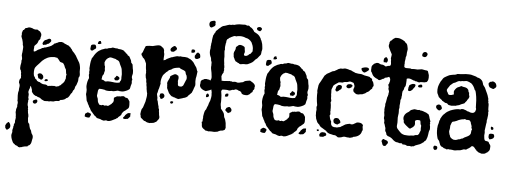

<svg xmlns="http://www.w3.org/2000/svg" viewBox="-65 -837 3240 1229"><g transform="rotate(5 1555.5 -223.0)"><path d="M132 -384Q138 -384 145 -388Q149 -391 153.5 -394.5Q158 -398 164 -400Q170 -402 175 -405Q180 -408 184 -411Q191 -411 195 -414Q197 -416 202 -416H205Q219 -421 231 -425.5Q243 -430 251 -438Q258 -443 260 -447Q267 -447 270 -450Q275 -453 279 -453Q280 -455 285 -457Q287 -457 288.5 -458Q290 -459 292 -459Q294 -459 297 -459.5Q300 -460 302 -460H305Q315 -457 315 -457H316Q321 -452 324 -452Q328 -449 330 -449Q337 -449 339 -444Q346 -444 352 -440Q355 -435 361 -433Q365 -429 366 -426Q367 -424 368.5 -423Q370 -422 372 -420Q375 -413 381 -406L392 -395Q394 -390 397 -388Q402 -383 409 -369Q413 -361 416 -357Q423 -347 427.5 -337.5Q432 -328 434 -316Q436 -308 436 -304V-291Q435 -281 438 -266Q440 -251 432 -242Q431 -222 431 -221Q429 -215 428 -211Q427 -207 426 -205Q424 -202 422 -193Q416 -187 414 -176Q413 -164 405 -158Q402 -152 401 -148.5Q400 -145 399 -143Q397 -139 393 -137Q385 -121 383 -119Q377 -113 375 -109Q373 -108 370.5 -107Q368 -106 366 -105Q361 -103 360 -99Q344 -90 329 -90Q320 -83 320 -82Q309 -82 302 -81Q295 -80 285 -76H274H264Q261 -74 255 -74Q251 -74 249 -75Q243 -75 238.5 -74.5Q234 -74 231 -74Q223 -74 219 -78Q209 -81 203 -87Q199 -92 188 -95Q181 -95 177 -100Q171 -102 169 -102H167Q165 -104 163 -105Q161 -106 159 -107Q155 -109 151 -114.5Q147 -120 145 -122Q144 -124 142.5 -127Q141 -130 142 -133Q142 -137 141 -140Q136 -151 135 -156Q133 -162 130 -163L128 -152Q127 -145 123 -138Q121 -132 120 -126Q119 -120 122 -115Q125 -107 123 -96Q121 -86 125 -79Q127 -74 123 -70Q125 -65 123 -59Q122 -55 122 -46Q122 -36 125 -32Q128 -26 126 -16Q129 -11 128 -8Q126 -5 128 0Q128 5 129 10Q130 15 132 21Q135 33 132 44Q133 49 133 53.5Q133 58 134 63Q134 74 143 80L146 95Q148 103 150 108.5Q152 114 156 118Q158 120 158.5 123Q159 126 160 129Q162 140 167 145Q172 152 172.5 157.5Q173 163 173 168Q172 170 172 172.5Q172 175 171 177Q169 189 167 198Q165 207 157 215Q145 220 145 223Q144 226 141 226Q140 226 139.5 225.5Q139 225 138 225Q133 226 129.5 226.5Q126 227 124 227Q122 229 120 229Q118 229 117.5 228.5Q117 228 116 228Q111 233 107 233Q105 233 104 232Q97 236 94 235Q92 234 89.5 234Q87 234 85 233Q80 226 72 225Q65 224 60 217Q58 215 54 213Q49 208 47.5 204Q46 200 44 196Q40 189 37 176Q34 163 36 155Q37 152 38 148.5Q39 145 40 140Q38 134 39 131Q39 124 43 114V107Q44 100 46 100Q44 93 47 89Q49 84 50.5 81.5Q52 79 51 74Q50 67 53 57Q54 54 54 46Q52 40 53 35Q53 30 52 24.5Q51 19 50 14Q49 10 51 6Q50 -2 52.5 -10Q55 -18 57 -23Q55 -33 58 -43Q60 -53 55 -62Q56 -70 55 -77.5Q54 -85 54 -94Q54 -102 54.5 -110Q55 -118 58 -125Q58 -139 60 -149Q62 -156 60 -164Q60 -166 58 -170.5Q56 -175 55 -177Q54 -181 55 -185Q56 -187 56 -193Q58 -201 61 -203Q65 -206 65 -212Q65 -217 64 -219Q63 -221 65 -226Q61 -231 63 -243Q61 -249 60.5 -251.5Q60 -254 60 -256Q54 -262 54 -271Q54 -288 58 -303Q60 -311 58 -318Q63 -328 60 -340Q56 -352 58 -363Q59 -368 59.5 -371Q60 -374 60 -376Q61 -388 61.5 -394.5Q62 -401 62 -406Q62 -412 58 -420Q58 -429 56 -438Q54 -447 51 -457Q49 -459 49 -460.5Q49 -462 48 -464L45 -472Q44 -476 46 -484Q47 -488 45 -496Q47 -498 47.5 -501.5Q48 -505 49 -508Q51 -516 57 -516Q58 -519 62 -523Q64 -524 64.5 -525.5Q65 -527 66 -529Q75 -529 82 -533Q86 -535 90 -535Q98 -535 104 -533L111 -531Q113 -530 115 -529Q117 -528 119 -527Q125 -525 129 -525Q137 -526 142 -525.5Q147 -525 151 -520Q155 -516 160 -516Q165 -510 168.5 -503Q172 -496 170 -486Q168 -481 167.5 -478Q167 -475 167 -474V-470Q166 -466 162 -462Q160 -460 158.5 -458.5Q157 -457 156 -455Q153 -438 139 -427L132 -419Q132 -414 132 -410Q132 -406 131 -401Q129 -391 132 -384ZM259 -359Q239 -359 222 -351Q205 -343 190 -329Q182 -320 174.5 -311.5Q167 -303 159 -295Q148 -284 145.5 -272Q143 -260 144 -244Q145 -237 146 -231.5Q147 -226 152 -222Q155 -217 155.5 -214.5Q156 -212 157 -210Q167 -207 168 -199Q176 -194 180 -193Q184 -192 186 -192Q191 -191 193 -187L208 -181Q212 -180 219 -180H224Q229 -179 231 -178Q233 -177 235 -176Q239 -172 241 -171Q244 -172 246 -173Q248 -174 250 -174Q251 -174 252 -173Q268 -176 269 -175Q277 -175 279 -175.5Q281 -176 282 -176Q284 -176 288 -174Q290 -173 294 -173Q300 -173 302 -175Q304 -176 309 -176Q311 -178 313 -179.5Q315 -181 317 -182Q319 -183 321 -184Q323 -185 325 -187Q327 -193 330 -194Q332 -195 333 -196Q334 -197 336 -199Q343 -207 344.5 -211Q346 -215 347 -218Q349 -226 351 -228V-242Q351 -250 354 -254Q349 -262 349 -271Q348 -275 348 -278.5Q348 -282 347 -286Q346 -288 345 -289.5Q344 -291 343 -293Q342 -295 341 -296.5Q340 -298 339 -300L335 -311Q329 -325 321 -328Q310 -330 305 -333Q298 -343 294 -347.5Q290 -352 285 -357Q282 -357 279 -357.5Q276 -358 272 -359Q270 -360 265 -360Q261 -360 259 -359ZM177 -215 174 -221Q171 -230 170.5 -234Q170 -238 169 -239Q173 -248 184 -248Q190 -248 194 -246Q206 -236 206 -232Q205 -230 207 -223Q205 -218 203 -214Q201 -210 194 -208Q192 -209 190 -209.5Q188 -210 186 -212Q183 -215 177 -215ZM235 -204Q228 -201 223 -201Q218 -201 216 -204Q217 -215 230 -215Q235 -213 237.5 -211Q240 -209 235 -204ZM233 -472Q241 -462 234.5 -454.5Q228 -447 223 -442Q218 -442 215 -440Q212 -438 209 -436Q206 -433 199 -433H196Q192 -431 191 -431Q187 -431 184.5 -435Q182 -439 184 -444Q185 -447 186.5 -450Q188 -453 190 -455Q193 -459 196 -462Q202 -464 207 -466Q212 -468 216 -471Q221 -474 225 -474Q227 -474 233 -472ZM8 80H12Q22 89 23.5 101.5Q25 114 17 121Q9 127 8 128Q6 130 4 130Q3 130 2.5 129.5Q2 129 1 129Q-9 119 -8 114Q-8 106 -9 103Q-7 98 -5 95Q-3 92 -3 91ZM179 -78Q186 -68 179 -59Q174 -52 165 -52Q164 -52 163 -52.5Q162 -53 161 -53Q156 -55 154 -60.5Q152 -66 155 -71Q160 -73 166 -77Q170 -79 173 -79Q174 -79 175.5 -78.5Q177 -78 179 -78Z M493 -15 509 -26 519 -24Q522 -21 527 -21Q534 -15 530 -8Q528 -4 526.5 -0.5Q525 3 523 6Q520 7 514 7Q505 7 493 2Q492 -1 492.5 -3.5Q493 -6 493 -8Q493 -10 493.5 -11.5Q494 -13 493 -15ZM635 -78Q638 -80 641 -81.5Q644 -83 646 -85Q648 -87 651 -89Q654 -91 657 -93Q659 -98 661.5 -99.5Q664 -101 666 -104Q671 -115 669 -121Q668 -124 668.5 -127Q669 -130 669 -134L685 -143Q687 -145 690 -145Q691 -145 692 -144.5Q693 -144 694 -144Q698 -146 703 -146Q706 -146 707 -145Q714 -147 718.5 -148Q723 -149 730 -149L736 -146Q738 -144 741 -142Q744 -140 749 -140Q754 -140 758 -136Q762 -132 763 -129Q770 -119 770 -117Q771 -109 770.5 -106Q770 -103 771 -101Q771 -98 771 -89Q771 -80 766 -74L753 -63Q747 -57 744 -56Q741 -55 739 -52.5Q737 -50 735 -48L728 -39Q726 -30 723 -26.5Q720 -23 716 -20Q712 -17 708.5 -14Q705 -11 703 -6Q698 -6 696 -3Q691 2 688 2Q676 8 665.5 13Q655 18 642 18Q636 15 630 15Q626 15 624 16Q620 18 616 18Q609 17 604 15Q599 13 593 10L584 8Q571 7 566 0Q562 -6 555 -9Q550 -14 545.5 -20Q541 -26 536 -31Q526 -40 521 -55Q517 -58 515.5 -62Q514 -66 512 -71Q511 -72 507 -79Q506 -83 502 -91Q498 -95 496 -102Q494 -113 493.5 -117.5Q493 -122 492 -126L489 -139Q489 -142 489 -145.5Q489 -149 490 -152Q492 -170 488 -182Q487 -186 487 -189.5Q487 -193 487 -196Q488 -212 491 -223.5Q494 -235 499 -245Q499 -249 498 -252Q496 -260 496 -265Q496 -270 498 -275Q496 -282 496.5 -286.5Q497 -291 498 -298Q496 -302 496 -309Q497 -323 498.5 -338.5Q500 -354 504 -366Q504 -372 508 -376Q511 -379 514 -385Q518 -393 519 -394L526 -404Q541 -423 555 -429Q560 -433 563.5 -434Q567 -435 569 -436L578 -439Q580 -440 583.5 -441.5Q587 -443 591 -443Q594 -443 596 -442Q608 -449 623 -449Q629 -453 635 -453Q639 -453 647 -451Q656 -449 657 -450H660Q667 -450 671 -447Q693 -447 708 -438Q708 -434 714 -432Q716 -430 717.5 -428.5Q719 -427 720 -425Q724 -423 727.5 -420Q731 -417 733 -412Q744 -408 747 -400Q749 -395 751.5 -391Q754 -387 756 -383Q758 -376 758.5 -373.5Q759 -371 759 -368Q760 -366 764 -362Q767 -359 769 -356Q769 -350 771 -342Q773 -334 773 -328Q775 -323 775.5 -315.5Q776 -308 776 -300Q776 -296 774 -290Q769 -276 774 -265Q778 -258 773 -252Q776 -236 772 -228Q770 -223 769 -217.5Q768 -212 767 -207Q765 -196 761 -196Q760 -194 755 -191Q750 -188 744 -185.5Q738 -183 732 -181Q726 -179 724 -179Q722 -178 717 -178Q713 -178 709 -178.5Q705 -179 700 -179Q696 -180 693.5 -180.5Q691 -181 689 -181Q687 -181 686 -180.5Q685 -180 684 -180Q678 -178 672.5 -177Q667 -176 662 -175H658Q653 -175 650 -176Q642 -174 630 -174Q627 -174 618 -175Q609 -176 606 -179Q598 -181 588 -182Q578 -183 571 -183Q564 -178 563 -170Q562 -165 562 -160.5Q562 -156 561 -151Q560 -146 559.5 -141Q559 -136 561 -131Q563 -126 565 -121.5Q567 -117 567 -112Q567 -102 572 -92Q574 -90 575.5 -87.5Q577 -85 578 -82Q587 -79 595 -79Q598 -82 603 -82Q604 -82 608 -80Q612 -78 614 -78Q619 -78 622 -81Q627 -79 628 -79Q629 -79 630 -79Q634 -79 635 -78ZM696 -336 694 -340Q691 -346 688.5 -351.5Q686 -357 684 -363Q679 -374 665 -377Q663 -379 660 -381Q658 -381 657 -382L644 -385Q639 -387 633.5 -388Q628 -389 623 -389Q619 -389 618 -388Q615 -384 610 -384Q599 -375 596.5 -370.5Q594 -366 593 -364L589 -354Q590 -346 590.5 -340Q591 -334 594 -329Q596 -324 594 -319Q595 -316 595 -310Q595 -304 596 -301Q593 -291 593 -291Q592 -286 591.5 -282Q591 -278 589 -276Q583 -270 582 -262Q582 -256 581 -253Q580 -251 580 -248.5Q580 -246 579 -244Q584 -242 592 -240Q600 -236 602 -233H610Q616 -235 619 -235Q622 -235 624 -235Q631 -235 637.5 -234.5Q644 -234 652 -233Q657 -232 663 -231.5Q669 -231 674 -231Q677 -231 680.5 -231Q684 -231 687 -232Q697 -232 697 -236Q697 -238 698 -239.5Q699 -241 700 -243Q705 -248 705.5 -257Q706 -266 705 -269Q705 -283 706 -287Q706 -294 705 -297Q704 -308 702.5 -317.5Q701 -327 696 -336ZM666 -245Q659 -256 660 -258.5Q661 -261 664 -262Q665 -264 666.5 -265Q668 -266 669 -268Q670 -270 671 -271.5Q672 -273 673 -275H675Q679 -275 681 -273Q683 -271 685 -270.5Q687 -270 689 -269Q696 -261 691 -254Q686 -247 678 -245Q674 -247 672 -247Q670 -247 666 -245ZM783 -45Q784 -40 783 -35Q782 -30 783 -28Q785 -24 779 -18Q768 -5 766 -6H761Q755 -4 751 -4Q746 -4 741.5 -5.5Q737 -7 738 -11Q738 -14 742 -17Q749 -24 750 -29Q757 -37 761.5 -40Q766 -43 769 -44Q772 -44 775.5 -44Q779 -44 783 -45ZM518 -462Q523 -460 524 -457Q525 -454 527 -449Q529 -437 521 -434Q514 -430 507 -423H503H496Q495 -424 491 -431Q492 -442 492.5 -447Q493 -452 495 -457Q502 -461 506 -461.5Q510 -462 518 -462ZM555 -487Q554 -483 556 -480Q560 -477 558 -472Q554 -470 551 -469Q550 -468 549 -468H536Q537 -488 549 -488Q553 -488 555 -487Z M962 -164 959 -165Q958 -172 960 -178Q962 -182 961 -185Q970 -189 975 -189Q982 -189 986 -183Q993 -174 987 -163Q979 -156 977 -154.5Q975 -153 973 -153Q965 -153 964 -156.5Q963 -160 962 -164ZM964 -400Q978 -403 982 -409Q986 -413 991 -413Q999 -419 1000 -418Q1010 -423 1013 -424Q1015 -424 1016.5 -424.5Q1018 -425 1020 -425Q1024 -427 1027 -428Q1030 -429 1031 -429Q1046 -434 1051 -434H1054Q1056 -434 1057.5 -433.5Q1059 -433 1061 -433Q1063 -433 1071 -435Q1075 -434 1078 -433.5Q1081 -433 1085 -433Q1092 -433 1099 -433Q1106 -433 1114 -431Q1120 -430 1126 -425Q1134 -425 1138 -419Q1146 -415 1146 -413Q1155 -407 1161 -396Q1164 -391 1166.5 -387Q1169 -383 1173 -378Q1179 -371 1181 -361Q1183 -352 1187 -348Q1186 -340 1185 -332.5Q1184 -325 1183 -317Q1179 -305 1179 -287Q1179 -284 1179 -280Q1179 -276 1180 -272Q1181 -263 1180 -256Q1175 -245 1173.5 -239Q1172 -233 1170 -228Q1168 -223 1166 -218.5Q1164 -214 1162 -209Q1154 -202 1151 -198Q1149 -196 1147.5 -194.5Q1146 -193 1144 -192Q1139 -182 1129 -177Q1119 -172 1107 -170Q1106 -167 1101 -167H1099Q1096 -168 1092 -164Q1084 -164 1082 -162Q1081 -161 1078 -161Q1076 -161 1071 -164Q1064 -164 1059 -168Q1055 -170 1049 -170Q1047 -172 1045 -173Q1043 -174 1038 -174Q1030 -179 1026 -184Q1022 -189 1017 -194Q1010 -210 1007 -215Q1004 -219 1002 -227V-237Q1000 -241 1002 -245Q997 -258 1004 -271Q1006 -274 1007 -277Q1008 -280 1010 -283Q1013 -288 1015 -294Q1014 -302 1020.5 -305.5Q1027 -309 1032 -312Q1035 -314 1039.5 -316Q1044 -318 1049 -318Q1054 -318 1057 -315Q1063 -311 1066 -311Q1071 -303 1070 -293Q1069 -283 1067 -276Q1068 -271 1068.5 -266Q1069 -261 1069 -256Q1069 -246 1077 -243Q1086 -242 1089 -242Q1092 -242 1094 -243Q1102 -248 1103.5 -250.5Q1105 -253 1106 -256Q1107 -260 1111 -268Q1115 -280 1118 -285Q1122 -290 1122 -300Q1122 -306 1121 -309Q1119 -313 1119 -317Q1114 -322 1113 -328.5Q1112 -335 1110 -340Q1102 -348 1090 -351Q1079 -354 1069 -362Q1059 -361 1048 -359Q1037 -357 1027 -352Q1022 -347 1017 -345Q1012 -343 1004 -340L997 -333Q994 -329 989 -327Q984 -322 980.5 -318Q977 -314 974 -311Q966 -303 961.5 -286.5Q957 -270 957 -258Q960 -251 957 -243Q952 -226 951 -218Q948 -212 946 -201Q945 -191 943 -189Q941 -183 941.5 -179Q942 -175 943 -172L946 -158V-145Q951 -136 952 -125Q953 -120 954.5 -114Q956 -108 958 -103Q958 -91 961 -88Q963 -86 963 -82Q963 -78 963 -73Q963 -69 965 -61Q965 -57 965.5 -53.5Q966 -50 967 -45Q972 -32 966 -22L952 -4Q950 -3 948.5 -2.5Q947 -2 945 -1Q941 1 937 4H934Q929 4 927 6H918Q916 7 914.5 7Q913 7 911 8Q894 6 888.5 3Q883 0 881 -2Q874 -2 870 -6L859 -16Q853 -19 850 -25Q850 -33 849 -35L846 -44Q847 -54 848.5 -63Q850 -72 852 -77Q854 -79 855 -81Q856 -83 857 -85L859 -87Q862 -97 865.5 -107Q869 -117 872 -127L877 -156Q878 -158 878 -164V-181Q877 -184 875.5 -188.5Q874 -193 874 -198Q872 -204 872 -208Q872 -213 871.5 -217.5Q871 -222 870 -227Q867 -234 869 -240Q864 -256 865 -264Q865 -272 861 -278Q859 -288 858.5 -295.5Q858 -303 860 -311Q858 -317 859 -322Q859 -325 858.5 -327.5Q858 -330 857 -334Q856 -341 855.5 -347.5Q855 -354 855 -360Q855 -373 850 -379Q845 -392 840.5 -397.5Q836 -403 831 -406L826 -415Q821 -420 820 -426Q819 -432 827 -440Q832 -454 835 -462.5Q838 -471 843 -481Q855 -484 865.5 -484.5Q876 -485 888 -485Q893 -487 899.5 -488Q906 -489 912 -491Q917 -492 920.5 -492.5Q924 -493 928 -493Q938 -493 944 -487Q946 -484 949 -482.5Q952 -481 955 -479Q965 -465 962 -454Q964 -449 965 -442Q966 -435 965 -428Q964 -421 964 -414Q964 -407 964 -400ZM1049 -141Q1050 -128 1035 -128Q1027 -136 1030 -136V-140Q1035 -144 1040 -144Q1043 -144 1045 -143Q1047 -142 1049 -141ZM1030 -498Q1044 -487 1043.5 -482Q1043 -477 1040 -472Q1035 -470 1034 -468Q1030 -464 1027 -462Q1024 -460 1017 -460Q1011 -460 1008 -461Q999 -470 1005 -481Q1019 -497 1030 -498ZM1139 -464Q1137 -467 1137 -473Q1137 -479 1139 -484Q1143 -486 1150 -486Q1154 -486 1155 -485Q1156 -483 1157.5 -482Q1159 -481 1161 -479Q1161 -468 1154 -466Q1147 -464 1139 -464ZM1181 -469Q1193 -461 1193 -460Q1195 -456 1195 -453Q1198 -441 1195 -435Q1193 -434 1190 -433Q1187 -432 1185 -430Q1182 -427 1174 -427Q1163 -427 1161 -438Q1160 -450 1164 -451Q1168 -452 1166 -457Q1168 -459 1169.5 -460.5Q1171 -462 1172 -464Q1173 -467 1181 -469Z M1274 -197Q1272 -195 1268.5 -192Q1265 -189 1260 -189Q1257 -189 1255 -190Q1254 -204 1257.5 -208.5Q1261 -213 1266 -213Q1274 -206 1274 -197ZM1394 -224Q1397 -222 1397 -217.5Q1397 -213 1396 -208Q1391 -203 1384 -203Q1378 -203 1375 -205Q1376 -219 1381.5 -221.5Q1387 -224 1394 -224ZM1413 -139Q1418 -134 1422 -129.5Q1426 -125 1425 -115Q1420 -104 1414 -104Q1408 -102 1405 -99Q1402 -102 1394 -108Q1386 -114 1385 -118L1392 -132Q1400 -137 1403.5 -138Q1407 -139 1413 -139ZM1586 -545Q1587 -538 1587.5 -531Q1588 -524 1586 -517Q1584 -513 1584 -510V-507Q1584 -492 1578 -486Q1574 -482 1572 -479Q1567 -474 1561 -465Q1546 -455 1541 -446Q1532 -436 1521 -431L1502 -422Q1492 -420 1488 -420.5Q1484 -421 1481 -421Q1471 -421 1463 -419Q1461 -418 1457 -418Q1450 -418 1445 -424Q1439 -424 1436 -428Q1430 -432 1425 -433L1418 -443Q1417 -446 1415.5 -449.5Q1414 -453 1412 -456Q1408 -463 1409 -469Q1406 -483 1409 -492Q1414 -501 1418 -513Q1417 -518 1418.5 -523Q1420 -528 1425 -530Q1430 -535 1434 -538Q1438 -541 1445 -541Q1452 -541 1463 -536.5Q1474 -532 1475 -525Q1475 -516 1476 -513Q1476 -511 1477 -507.5Q1478 -504 1478 -499Q1478 -497 1477.5 -495.5Q1477 -494 1476 -492Q1472 -482 1475 -478Q1476 -474 1484 -474Q1490 -474 1493 -476Q1495 -478 1501 -480Q1505 -487 1516 -491L1522 -500Q1527 -503 1527 -509V-527Q1526 -531 1525.5 -535.5Q1525 -540 1523 -545Q1518 -555 1515 -564Q1499 -586 1476 -589Q1460 -597 1439 -597Q1432 -597 1425.5 -596Q1419 -595 1414 -593Q1408 -595 1406 -595Q1404 -595 1398 -593Q1393 -591 1389.5 -589Q1386 -587 1383 -586Q1380 -584 1376.5 -582Q1373 -580 1368 -578Q1365 -571 1363 -571Q1362 -571 1361.5 -571.5Q1361 -572 1360 -572Q1353 -560 1354 -555Q1355 -549 1352 -544Q1350 -530 1349 -521Q1348 -512 1350 -504Q1346 -492 1349 -474Q1350 -466 1350.5 -458Q1351 -450 1350 -443Q1351 -439 1351 -429Q1351 -422 1353 -414Q1352 -409 1355 -397Q1357 -385 1354 -377Q1359 -374 1355 -367Q1353 -362 1354 -356Q1346 -347 1342 -331Q1342 -325 1344 -317Q1346 -309 1345 -303L1355 -302Q1361 -302 1365 -302Q1369 -302 1374 -303Q1384 -303 1389 -304Q1391 -304 1392.5 -304.5Q1394 -305 1396 -305Q1401 -305 1405 -303Q1406 -304 1408 -304Q1410 -304 1412 -303Q1414 -302 1416 -301Q1426 -303 1430 -303Q1436 -303 1442 -301Q1445 -299 1451 -299Q1459 -299 1468 -302Q1479 -304 1482.5 -305Q1486 -306 1487 -308Q1494 -313 1498.5 -314Q1503 -315 1508 -316L1527 -319Q1550 -307 1557 -297Q1564 -287 1559 -277Q1562 -266 1551 -258Q1550 -254 1549.5 -250Q1549 -246 1544 -244Q1537 -240 1536 -236Q1534 -233 1530 -230.5Q1526 -228 1523 -227L1517 -224H1513H1510H1503Q1492 -224 1482 -230Q1476 -247 1461 -248Q1451 -255 1442 -255Q1438 -255 1433 -252Q1430 -251 1428.5 -250.5Q1427 -250 1425 -250Q1423 -251 1423 -251Q1420 -250 1416.5 -249Q1413 -248 1411 -247Q1406 -244 1398 -244Q1395 -244 1391 -246Q1384 -247 1380.5 -247Q1377 -247 1372 -247Q1367 -247 1363 -247Q1359 -247 1355 -246Q1347 -237 1350 -229Q1352 -221 1353 -208.5Q1354 -196 1354 -182Q1354 -174 1354 -167Q1354 -160 1353 -154Q1354 -141 1356 -135Q1357 -132 1357 -124Q1366 -114 1369 -109L1377 -97Q1378 -95 1378.5 -92Q1379 -89 1380 -87Q1380 -81 1382 -74Q1384 -67 1386 -65Q1387 -63 1388 -61Q1389 -59 1390 -56Q1397 -35 1397 -13Q1398 -8 1398 -4Q1396 1 1395 4Q1394 7 1393 9Q1390 10 1387 12Q1386 12 1385 13Q1380 16 1372 16Q1366 16 1361 18.5Q1356 21 1351 23Q1349 26 1341 26Q1336 27 1331.5 27.5Q1327 28 1323 28Q1320 28 1317 27.5Q1314 27 1312 27H1298Q1296 28 1291 28Q1286 28 1283 26Q1273 24 1269 24Q1267 21 1263.5 18.5Q1260 16 1255 13Q1247 7 1245 -2Q1244 -11 1244 -15.5Q1244 -20 1243 -23Q1239 -30 1247 -32Q1246 -47 1248 -52Q1249 -58 1248 -65Q1252 -91 1255 -98.5Q1258 -106 1263 -111Q1265 -119 1268 -125.5Q1271 -132 1274 -139Q1275 -145 1276.5 -149.5Q1278 -154 1280 -159Q1285 -168 1286 -177L1289 -192Q1289 -200 1290 -204Q1289 -210 1289 -214.5Q1289 -219 1289 -224Q1287 -234 1285 -241Q1282 -238 1278 -236.5Q1274 -235 1269 -233Q1264 -231 1259.5 -230Q1255 -229 1250 -227Q1228 -233 1217.5 -245Q1207 -257 1212 -272Q1211 -287 1216.5 -292.5Q1222 -298 1230 -300Q1231 -302 1237 -304Q1240 -304 1243 -304.5Q1246 -305 1248 -305Q1251 -305 1257 -303Q1260 -302 1266 -302Q1270 -299 1274 -297Q1281 -309 1280 -321.5Q1279 -334 1277 -347Q1274 -360 1272 -372Q1270 -384 1272 -395Q1271 -403 1272 -410Q1272 -418 1268 -423Q1267 -431 1266 -438Q1265 -445 1261 -451Q1256 -462 1255 -475Q1254 -488 1256 -496Q1257 -500 1257.5 -504Q1258 -508 1257 -513Q1258 -518 1258.5 -523Q1259 -528 1259 -531Q1259 -537 1261 -541Q1262 -554 1262.5 -559.5Q1263 -565 1264 -570L1267 -587Q1271 -592 1272 -595Q1273 -598 1274 -600Q1275 -604 1279 -606Q1280 -616 1289 -622L1301 -634Q1304 -637 1308 -639Q1310 -640 1313 -645Q1321 -647 1322 -651Q1327 -652 1330.5 -653Q1334 -654 1338 -655Q1346 -658 1353.5 -660.5Q1361 -663 1366 -664H1369Q1373 -664 1374 -663Q1382 -664 1387 -666Q1393 -666 1394 -665Q1402 -668 1411 -669.5Q1420 -671 1428 -672H1443H1451Q1457 -672 1459.5 -672.5Q1462 -673 1464 -673Q1467 -673 1471 -671Q1476 -668 1481 -668Q1483 -668 1484.5 -668.5Q1486 -669 1488 -669Q1496 -667 1496 -662Q1508 -657 1515 -649Q1522 -641 1527 -632Q1537 -627 1545.5 -622Q1554 -617 1561 -609L1569 -597Q1572 -593 1574 -584L1577 -581Q1580 -571 1581.5 -567Q1583 -563 1584 -559Q1584 -553 1586 -545ZM1263 -642Q1259 -640 1256.5 -638Q1254 -636 1251 -636Q1248 -636 1243 -639Q1238 -644 1236.5 -653.5Q1235 -663 1240 -671Q1245 -676 1253 -678L1266 -681Q1272 -680 1273 -677L1277 -673Q1272 -668 1275 -664Q1277 -659 1275.5 -654Q1274 -649 1271 -647Q1269 -645 1267 -644Q1265 -643 1263 -642ZM1549 -643Q1542 -649 1542 -656Q1546 -666 1561 -666Q1566 -665 1570 -662Q1574 -659 1575 -654Q1570 -643 1568 -643L1564 -639Q1556 -640 1554 -642Z M1621 -15 1637 -26 1647 -24Q1650 -21 1655 -21Q1662 -15 1658 -8Q1656 -4 1654.5 -0.5Q1653 3 1651 6Q1648 7 1642 7Q1633 7 1621 2Q1620 -1 1620.5 -3.5Q1621 -6 1621 -8Q1621 -10 1621.5 -11.5Q1622 -13 1621 -15ZM1763 -78Q1766 -80 1769 -81.5Q1772 -83 1774 -85Q1776 -87 1779 -89Q1782 -91 1785 -93Q1787 -98 1789.5 -99.5Q1792 -101 1794 -104Q1799 -115 1797 -121Q1796 -124 1796.5 -127Q1797 -130 1797 -134L1813 -143Q1815 -145 1818 -145Q1819 -145 1820 -144.5Q1821 -144 1822 -144Q1826 -146 1831 -146Q1834 -146 1835 -145Q1842 -147 1846.5 -148Q1851 -149 1858 -149L1864 -146Q1866 -144 1869 -142Q1872 -140 1877 -140Q1882 -140 1886 -136Q1890 -132 1891 -129Q1898 -119 1898 -117Q1899 -109 1898.5 -106Q1898 -103 1899 -101Q1899 -98 1899 -89Q1899 -80 1894 -74L1881 -63Q1875 -57 1872 -56Q1869 -55 1867 -52.5Q1865 -50 1863 -48L1856 -39Q1854 -30 1851 -26.5Q1848 -23 1844 -20Q1840 -17 1836.5 -14Q1833 -11 1831 -6Q1826 -6 1824 -3Q1819 2 1816 2Q1804 8 1793.5 13Q1783 18 1770 18Q1764 15 1758 15Q1754 15 1752 16Q1748 18 1744 18Q1737 17 1732 15Q1727 13 1721 10L1712 8Q1699 7 1694 0Q1690 -6 1683 -9Q1678 -14 1673.5 -20Q1669 -26 1664 -31Q1654 -40 1649 -55Q1645 -58 1643.5 -62Q1642 -66 1640 -71Q1639 -72 1635 -79Q1634 -83 1630 -91Q1626 -95 1624 -102Q1622 -113 1621.5 -117.5Q1621 -122 1620 -126L1617 -139Q1617 -142 1617 -145.5Q1617 -149 1618 -152Q1620 -170 1616 -182Q1615 -186 1615 -189.5Q1615 -193 1615 -196Q1616 -212 1619 -223.5Q1622 -235 1627 -245Q1627 -249 1626 -252Q1624 -260 1624 -265Q1624 -270 1626 -275Q1624 -282 1624.5 -286.5Q1625 -291 1626 -298Q1624 -302 1624 -309Q1625 -323 1626.5 -338.5Q1628 -354 1632 -366Q1632 -372 1636 -376Q1639 -379 1642 -385Q1646 -393 1647 -394L1654 -404Q1669 -423 1683 -429Q1688 -433 1691.5 -434Q1695 -435 1697 -436L1706 -439Q1708 -440 1711.5 -441.5Q1715 -443 1719 -443Q1722 -443 1724 -442Q1736 -449 1751 -449Q1757 -453 1763 -453Q1767 -453 1775 -451Q1784 -449 1785 -450H1788Q1795 -450 1799 -447Q1821 -447 1836 -438Q1836 -434 1842 -432Q1844 -430 1845.5 -428.5Q1847 -427 1848 -425Q1852 -423 1855.5 -420Q1859 -417 1861 -412Q1872 -408 1875 -400Q1877 -395 1879.5 -391Q1882 -387 1884 -383Q1886 -376 1886.5 -373.5Q1887 -371 1887 -368Q1888 -366 1892 -362Q1895 -359 1897 -356Q1897 -350 1899 -342Q1901 -334 1901 -328Q1903 -323 1903.5 -315.5Q1904 -308 1904 -300Q1904 -296 1902 -290Q1897 -276 1902 -265Q1906 -258 1901 -252Q1904 -236 1900 -228Q1898 -223 1897 -217.5Q1896 -212 1895 -207Q1893 -196 1889 -196Q1888 -194 1883 -191Q1878 -188 1872 -185.5Q1866 -183 1860 -181Q1854 -179 1852 -179Q1850 -178 1845 -178Q1841 -178 1837 -178.5Q1833 -179 1828 -179Q1824 -180 1821.5 -180.5Q1819 -181 1817 -181Q1815 -181 1814 -180.5Q1813 -180 1812 -180Q1806 -178 1800.5 -177Q1795 -176 1790 -175H1786Q1781 -175 1778 -176Q1770 -174 1758 -174Q1755 -174 1746 -175Q1737 -176 1734 -179Q1726 -181 1716 -182Q1706 -183 1699 -183Q1692 -178 1691 -170Q1690 -165 1690 -160.5Q1690 -156 1689 -151Q1688 -146 1687.5 -141Q1687 -136 1689 -131Q1691 -126 1693 -121.5Q1695 -117 1695 -112Q1695 -102 1700 -92Q1702 -90 1703.5 -87.5Q1705 -85 1706 -82Q1715 -79 1723 -79Q1726 -82 1731 -82Q1732 -82 1736 -80Q1740 -78 1742 -78Q1747 -78 1750 -81Q1755 -79 1756 -79Q1757 -79 1758 -79Q1762 -79 1763 -78ZM1824 -336 1822 -340Q1819 -346 1816.5 -351.5Q1814 -357 1812 -363Q1807 -374 1793 -377Q1791 -379 1788 -381Q1786 -381 1785 -382L1772 -385Q1767 -387 1761.5 -388Q1756 -389 1751 -389Q1747 -389 1746 -388Q1743 -384 1738 -384Q1727 -375 1724.5 -370.5Q1722 -366 1721 -364L1717 -354Q1718 -346 1718.5 -340Q1719 -334 1722 -329Q1724 -324 1722 -319Q1723 -316 1723 -310Q1723 -304 1724 -301Q1721 -291 1721 -291Q1720 -286 1719.5 -282Q1719 -278 1717 -276Q1711 -270 1710 -262Q1710 -256 1709 -253Q1708 -251 1708 -248.5Q1708 -246 1707 -244Q1712 -242 1720 -240Q1728 -236 1730 -233H1738Q1744 -235 1747 -235Q1750 -235 1752 -235Q1759 -235 1765.5 -234.5Q1772 -234 1780 -233Q1785 -232 1791 -231.5Q1797 -231 1802 -231Q1805 -231 1808.5 -231Q1812 -231 1815 -232Q1825 -232 1825 -236Q1825 -238 1826 -239.5Q1827 -241 1828 -243Q1833 -248 1833.5 -257Q1834 -266 1833 -269Q1833 -283 1834 -287Q1834 -294 1833 -297Q1832 -308 1830.5 -317.5Q1829 -327 1824 -336ZM1794 -245Q1787 -256 1788 -258.5Q1789 -261 1792 -262Q1793 -264 1794.5 -265Q1796 -266 1797 -268Q1798 -270 1799 -271.5Q1800 -273 1801 -275H1803Q1807 -275 1809 -273Q1811 -271 1813 -270.5Q1815 -270 1817 -269Q1824 -261 1819 -254Q1814 -247 1806 -245Q1802 -247 1800 -247Q1798 -247 1794 -245ZM1911 -45Q1912 -40 1911 -35Q1910 -30 1911 -28Q1913 -24 1907 -18Q1896 -5 1894 -6H1889Q1883 -4 1879 -4Q1874 -4 1869.5 -5.5Q1865 -7 1866 -11Q1866 -14 1870 -17Q1877 -24 1878 -29Q1885 -37 1889.5 -40Q1894 -43 1897 -44Q1900 -44 1903.5 -44Q1907 -44 1911 -45ZM1646 -462Q1651 -460 1652 -457Q1653 -454 1655 -449Q1657 -437 1649 -434Q1642 -430 1635 -423H1631H1624Q1623 -424 1619 -431Q1620 -442 1620.5 -447Q1621 -452 1623 -457Q1630 -461 1634 -461.5Q1638 -462 1646 -462ZM1683 -487Q1682 -483 1684 -480Q1688 -477 1686 -472Q1682 -470 1679 -469Q1678 -468 1677 -468H1664Q1665 -488 1677 -488Q1681 -488 1683 -487Z M1983 -35Q1979 -39 1980 -44Q1981 -46 1991 -46Q1994 -41 1993 -37.5Q1992 -34 1989 -35ZM2042 -11 2032 -6Q2027 -1 2020 -1H2002Q1998 -9 1998.5 -13Q1999 -17 2001 -19Q2004 -22 2008 -28Q2013 -29 2015.5 -29.5Q2018 -30 2020 -31Q2024 -29 2025.5 -29.5Q2027 -30 2028 -30Q2035 -30 2040 -24.5Q2045 -19 2042 -11ZM2102 -129Q2109 -127 2112 -126Q2115 -125 2117 -120Q2124 -116 2126 -106Q2127 -101 2125 -99Q2123 -97 2120 -95Q2117 -93 2113.5 -91.5Q2110 -90 2109 -87Q2102 -88 2095.5 -90.5Q2089 -93 2084 -98Q2079 -110 2082 -117.5Q2085 -125 2090 -127ZM2116 -334Q2118 -317 2108 -312Q2105 -311 2098 -304Q2092 -298 2086 -298Q2078 -298 2076 -311Q2077 -313 2078.5 -316Q2080 -319 2080 -324Q2080 -331 2086 -332Q2089 -341 2102 -341Q2112 -341 2116 -334ZM2306 -386Q2311 -383 2314 -374.5Q2317 -366 2318 -358Q2318 -350 2312 -346Q2311 -342 2311 -339.5Q2311 -337 2309 -335Q2303 -330 2299 -326.5Q2295 -323 2293 -319Q2287 -313 2278 -310Q2268 -300 2261 -299Q2256 -297 2253.5 -296Q2251 -295 2250 -294H2245Q2238 -294 2235 -293Q2231 -291 2228 -291H2219Q2211 -291 2206 -295.5Q2201 -300 2194 -305Q2189 -315 2191.5 -323Q2194 -331 2196 -336Q2197 -345 2194 -350Q2191 -355 2189 -362Q2180 -365 2175 -367Q2169 -369 2166 -369Q2161 -369 2159 -368L2152 -365Q2147 -364 2143 -363.5Q2139 -363 2134 -363Q2127 -363 2119 -358H2102Q2096 -358 2093.5 -357Q2091 -356 2089 -354Q2087 -352 2084 -350.5Q2081 -349 2078 -347Q2070 -342 2064.5 -337Q2059 -332 2057 -322Q2051 -309 2051 -305Q2051 -300 2051.5 -295Q2052 -290 2052 -284Q2051 -279 2052 -273Q2054 -263 2053 -262Q2053 -253 2053.5 -248.5Q2054 -244 2056 -240Q2058 -232 2053 -226Q2057 -209 2057 -189Q2057 -184 2056.5 -180.5Q2056 -177 2057 -175Q2058 -172 2056 -166Q2057 -159 2058 -152.5Q2059 -146 2054 -141Q2056 -131 2058.5 -121.5Q2061 -112 2067 -104Q2067 -90 2069 -84Q2071 -78 2077 -73Q2082 -72 2084 -70.5Q2086 -69 2088 -69H2102Q2105 -69 2106 -68Q2114 -70 2119 -71.5Q2124 -73 2128 -73Q2132 -77 2135 -78L2141 -81Q2152 -89 2158.5 -92Q2165 -95 2171 -96L2181 -98Q2190 -100 2191 -99L2194 -96Q2208 -96 2215 -102Q2220 -104 2223.5 -106.5Q2227 -109 2231 -111Q2234 -112 2237.5 -112Q2241 -112 2244 -112Q2253 -112 2260.5 -108.5Q2268 -105 2272 -97Q2269 -88 2272 -77Q2275 -65 2269 -59Q2266 -41 2251.5 -30.5Q2237 -20 2217 -18Q2212 -13 2211 -14Q2199 -10 2196 -10H2193Q2192 -11 2187 -11H2185H2181Q2175 -11 2172 -12Q2166 -14 2162 -14Q2152 -14 2142 -9Q2137 -8 2132.5 -7Q2128 -6 2124 -6Q2119 -6 2117 -7Q2113 -11 2110.5 -12Q2108 -13 2107 -14Q2103 -16 2100 -18H2094Q2087 -18 2079 -21Q2050 -25 2040 -41Q2032 -46 2025 -50Q2018 -54 2012 -58Q1999 -64 1993 -77Q1990 -79 1988.5 -80.5Q1987 -82 1985 -84Q1983 -86 1982 -87.5Q1981 -89 1979 -91Q1978 -95 1974 -103Q1972 -107 1971 -110Q1970 -113 1969 -116Q1969 -123 1966 -132V-146Q1966 -149 1965.5 -152.5Q1965 -156 1966 -160Q1966 -165 1967 -167Q1968 -170 1967 -174Q1965 -185 1966 -190Q1967 -195 1969 -199Q1960 -245 1963 -284Q1960 -288 1962 -297Q1964 -307 1964 -312Q1964 -317 1965 -319Q1966 -322 1966 -327Q1969 -339 1975 -347Q1977 -350 1978 -352Q1979 -354 1980 -356L1983 -361Q1983 -363 1984 -364Q1985 -365 1986 -367Q1991 -375 1992.5 -379Q1994 -383 1996 -386Q1999 -394 2006 -398L2013 -405Q2023 -410 2029 -413.5Q2035 -417 2040 -420Q2048 -426 2060 -427Q2063 -429 2066.5 -431Q2070 -433 2074 -435Q2079 -438 2085 -442L2100 -447Q2102 -446 2107 -446Q2112 -446 2115 -447Q2120 -449 2123.5 -449Q2127 -449 2131 -449L2145 -446Q2149 -445 2152 -444Q2155 -443 2157 -442Q2165 -442 2171 -438Q2175 -436 2178 -434Q2181 -432 2184 -432Q2193 -427 2195.5 -426.5Q2198 -426 2200 -426Q2203 -426 2205 -425Q2211 -424 2214.5 -423.5Q2218 -423 2224 -423Q2235 -423 2242 -420Q2253 -415 2264 -414Q2270 -413 2276 -412Q2282 -411 2288 -409Q2291 -404 2300 -401Q2306 -398 2306 -386ZM2177 -331Q2170 -329 2168 -327Q2164 -325 2160 -325Q2150 -325 2145 -333Q2144 -339 2146 -341Q2150 -350 2159 -351Q2163 -352 2167 -352Q2171 -352 2174 -352Q2184 -345 2184.5 -343Q2185 -341 2182 -339Q2177 -336 2177 -331ZM2280 -458 2277 -450Q2275 -448 2265 -441Q2255 -434 2251 -434Q2248 -434 2241 -439Q2233 -445 2231 -455Q2230 -458 2234 -462Q2240 -464 2247 -466Q2254 -468 2261 -468Q2267 -468 2272.5 -466Q2278 -464 2280 -458Z M2383 -545Q2396 -535 2394.5 -523.5Q2393 -512 2385 -509Q2383 -511 2380 -511H2378H2369Q2363 -538 2383 -545ZM2403 -653H2406Q2412 -658 2412 -660Q2419 -667 2431 -673H2444Q2453 -673 2461 -670.5Q2469 -668 2477 -664L2492 -655Q2496 -647 2504 -643Q2509 -637 2510.5 -630Q2512 -623 2514 -614Q2516 -607 2514 -599Q2511 -586 2511 -569Q2511 -562 2507 -556Q2507 -551 2506.5 -545.5Q2506 -540 2505 -535Q2502 -524 2504 -514Q2502 -509 2503 -504V-493Q2507 -486 2518 -486H2525H2539Q2547 -486 2550 -483Q2556 -484 2561 -484Q2566 -484 2571 -484Q2584 -484 2589 -483L2616 -487Q2620 -486 2623 -486Q2626 -486 2628 -485Q2633 -484 2638 -483Q2643 -482 2648 -482Q2652 -482 2656 -478Q2658 -473 2659 -469Q2660 -465 2661 -463Q2661 -461 2662 -459Q2663 -457 2664 -455Q2666 -436 2663.5 -425.5Q2661 -415 2654 -408Q2651 -408 2649 -407.5Q2647 -407 2645 -406Q2644 -405 2639 -405H2636H2621Q2612 -405 2609 -402H2605Q2596 -402 2591 -407Q2589 -407 2588.5 -406.5Q2588 -406 2586 -406Q2583 -406 2581 -408Q2577 -411 2570 -411Q2566 -413 2562 -414.5Q2558 -416 2553 -418Q2547 -421 2538 -421Q2527 -421 2525 -417V-405Q2525 -395 2524 -387Q2523 -379 2522 -371Q2519 -367 2516.5 -363Q2514 -359 2514 -354Q2513 -344 2506 -337Q2504 -327 2504 -323V-309Q2502 -304 2502 -294Q2502 -285 2497 -280Q2497 -273 2497 -267Q2497 -261 2496 -255Q2495 -249 2494.5 -242.5Q2494 -236 2495 -229Q2491 -218 2493 -206Q2494 -194 2491 -179Q2490 -171 2489.5 -165Q2489 -159 2490 -153Q2491 -142 2490.5 -133.5Q2490 -125 2489 -117Q2487 -103 2495 -93.5Q2503 -84 2508 -79Q2511 -77 2513.5 -74Q2516 -71 2519 -68Q2532 -60 2541.5 -58.5Q2551 -57 2561 -57Q2566 -57 2571 -57Q2576 -57 2581 -58Q2586 -59 2590 -59Q2594 -59 2599 -59Q2604 -60 2612 -64Q2616 -65 2626 -65L2634 -73Q2635 -77 2639 -87Q2644 -94 2643 -100Q2642 -112 2643 -118Q2644 -124 2643 -129Q2637 -136 2637 -150Q2636 -159 2633 -160Q2621 -162 2615 -161Q2609 -160 2604 -157Q2601 -152 2601.5 -148Q2602 -144 2603 -139Q2603 -134 2602.5 -129.5Q2602 -125 2599 -122Q2597 -118 2591 -113Q2585 -108 2580 -106Q2577 -102 2574 -102Q2571 -102 2566 -105Q2544 -122 2539.5 -127Q2535 -132 2531 -137Q2529 -145 2530 -145V-149Q2525 -159 2526 -168.5Q2527 -178 2529 -180L2532 -187Q2538 -196 2545 -201Q2552 -205 2559 -210Q2564 -218 2571.5 -221.5Q2579 -225 2587 -227Q2589 -228 2591 -228Q2593 -228 2595 -228Q2602 -226 2608 -226Q2610 -225 2613 -225Q2619 -225 2621 -226Q2624 -228 2628 -224Q2641 -223 2647.5 -220.5Q2654 -218 2659 -216L2668 -213Q2675 -208 2679.5 -206Q2684 -204 2685 -202L2690 -190Q2691 -184 2693 -178.5Q2695 -173 2698 -165Q2702 -157 2697 -152Q2702 -145 2698 -138Q2700 -133 2700.5 -127Q2701 -121 2701 -116Q2701 -113 2701 -109.5Q2701 -106 2699 -103Q2696 -96 2695 -89Q2694 -82 2693 -74L2690 -58Q2688 -53 2687 -49.5Q2686 -46 2684 -41Q2681 -34 2676 -31Q2671 -30 2669 -23Q2663 -21 2660 -17Q2647 -7 2631 -3Q2623 -1 2617.5 2Q2612 5 2606 9H2604H2599Q2595 11 2594 11Q2588 11 2582 9H2574Q2572 10 2568 10Q2565 10 2561 8Q2556 3 2545 3H2539Q2534 5 2531 -3Q2529 -4 2524 -4Q2519 -4 2517 -3Q2510 -5 2508 -5.5Q2506 -6 2504 -7Q2490 -7 2480 -15Q2476 -17 2473.5 -19.5Q2471 -22 2468 -25Q2462 -31 2453.5 -35.5Q2445 -40 2436 -42L2427 -50Q2425 -61 2422 -66Q2418 -70 2417 -75Q2417 -84 2416.5 -86.5Q2416 -89 2417 -91Q2413 -102 2412 -105.5Q2411 -109 2411 -111Q2409 -117 2407 -121Q2404 -125 2406 -131Q2406 -136 2405.5 -141Q2405 -146 2403 -149Q2402 -152 2401.5 -154.5Q2401 -157 2402 -161Q2403 -164 2403 -172L2400 -193Q2400 -198 2401 -201Q2399 -207 2400 -212Q2400 -220 2401 -224Q2402 -228 2402.5 -231Q2403 -234 2403 -237Q2402 -242 2403 -248Q2404 -254 2406 -258Q2406 -263 2407 -265L2410 -282Q2410 -290 2415 -298Q2415 -303 2417 -307Q2417 -318 2419 -322Q2420 -325 2418 -332Q2416 -336 2414.5 -341.5Q2413 -347 2415 -352Q2415 -358 2412 -365Q2409 -371 2415 -377Q2417 -381 2417 -385L2420 -394V-407L2417 -414Q2414 -416 2414 -420H2412Q2408 -420 2406 -418Q2401 -415 2388 -413Q2382 -412 2381 -406Q2379 -405 2376.5 -405Q2374 -405 2372 -404Q2370 -402 2362 -398Q2354 -394 2350 -394Q2345 -394 2339 -400Q2337 -401 2334.5 -402Q2332 -403 2329 -404Q2314 -412 2308.5 -420Q2303 -428 2299 -439Q2293 -442 2293 -455Q2294 -459 2294 -468Q2293 -473 2295.5 -479Q2298 -485 2300 -486Q2302 -488 2303.5 -489.5Q2305 -491 2308 -495Q2320 -501 2323 -502Q2326 -503 2331 -503Q2336 -503 2342 -500Q2345 -497 2354 -495Q2362 -495 2366 -494Q2370 -493 2377 -489Q2380 -485 2385 -485Q2386 -485 2392 -487L2399 -490Q2404 -490 2405.5 -490Q2407 -490 2412 -492Q2418 -497 2416 -511Q2414 -521 2415 -530Q2411 -538 2414 -548Q2415 -553 2415.5 -557Q2416 -561 2416 -566L2405 -587Q2399 -598 2394.5 -609Q2390 -620 2395 -632Q2394 -642 2398 -646Q2402 -650 2403 -653ZM2539 -351 2541 -353Q2539 -361 2542 -366Q2544 -371 2546 -379Q2548 -380 2549.5 -381Q2551 -382 2553 -383L2559 -386Q2565 -389 2572 -389Q2585 -389 2585 -381Q2585 -379 2583.5 -376Q2582 -373 2582 -371Q2580 -369 2576 -363Q2570 -357 2570 -354Q2565 -349 2560 -345Q2555 -341 2549 -341Q2544 -341 2542 -342ZM2627 -386Q2629 -381 2629 -377Q2629 -373 2624 -371Q2613 -369 2610.5 -369.5Q2608 -370 2606 -371Q2598 -375 2604 -383Q2612 -389 2621 -389Q2623 -388 2624.5 -388Q2626 -388 2627 -386ZM2644 -589Q2645 -584 2644.5 -582Q2644 -580 2641 -575Q2639 -571 2636.5 -569Q2634 -567 2629 -566Q2621 -566 2613 -570Q2613 -574 2610 -577Q2612 -590 2617.5 -594.5Q2623 -599 2628 -599Q2639 -599 2644 -589ZM2405 -19Q2407 -21 2410 -21Q2413 -21 2414 -20Q2416 -18 2418.5 -17.5Q2421 -17 2423 -16Q2431 -14 2434.5 -11.5Q2438 -9 2440 -5Q2443 3 2436 9Q2432 14 2431 16Q2430 18 2429 20Q2424 22 2422.5 22.5Q2421 23 2419 23Q2414 23 2411 20Q2407 16 2406 12Q2405 8 2403 3Q2402 0 2401 -2Q2400 -4 2399 -6Q2399 -10 2402 -13Q2405 -15 2405 -19Z M2760 -266Q2761 -263 2761.5 -260.5Q2762 -258 2764 -256Q2767 -252 2765 -245Q2756 -234 2748 -234Q2722 -246 2730 -265Q2732 -267 2736.5 -269.5Q2741 -272 2746 -272Q2749 -272 2750 -271Q2754 -268 2760 -266ZM3088 -1 3084 1Q3083 6 3077 8Q3071 10 3068 14Q3062 17 3056 17Q3048 17 3044 18Q3035 16 3034 14Q3026 14 3022 10Q3018 6 3011 3Q3008 -3 3007 -4.5Q3006 -6 3004 -6H3002Q3003 -8 2999 -12Q2995 -16 2994 -18Q2989 -21 2988 -23Q2984 -25 2981 -25Q2976 -25 2972 -20Q2968 -14 2964 -13L2960 -10Q2953 -7 2949.5 -4Q2946 -1 2943 1Q2940 0 2934 0Q2925 0 2918 4Q2911 7 2906 8Q2901 9 2893 9Q2888 10 2885 10Q2882 10 2880 11Q2877 12 2871 12Q2866 12 2863 11.5Q2860 11 2856 10Q2848 10 2845 9H2834Q2830 7 2829 7Q2828 7 2827.5 7.5Q2827 8 2826 8Q2824 10 2818 10Q2809 5 2805 5Q2800 5 2794 -1Q2791 -4 2786 -4Q2779 -9 2776 -14Q2775 -16 2774 -18Q2773 -20 2773 -22Q2768 -30 2769 -33Q2765 -43 2761 -46Q2757 -50 2755 -55Q2753 -60 2753 -63Q2752 -65 2752 -67Q2752 -69 2751 -71Q2749 -79 2748 -88.5Q2747 -98 2747 -106Q2748 -113 2747 -116Q2748 -140 2754 -154L2756 -165Q2756 -171 2760 -174Q2761 -185 2766 -190Q2768 -193 2772 -201Q2778 -207 2778 -208V-209Q2784 -213 2784 -214Q2794 -225 2802 -230Q2810 -235 2820 -240Q2853 -253 2874 -253Q2881 -253 2884 -252Q2888 -256 2898 -256Q2907 -256 2911 -253Q2918 -251 2920.5 -250Q2923 -249 2926 -247Q2928 -245 2929.5 -245Q2931 -245 2933 -244Q2942 -243 2944 -241L2947 -239Q2955 -237 2960 -237Q2973 -237 2978 -245Q2979 -246 2980.5 -248Q2982 -250 2982 -252Q2982 -256 2984 -260Q2985 -262 2984 -266Q2983 -270 2982 -273Q2982 -296 2980.5 -319Q2979 -342 2974 -365Q2972 -371 2971 -376.5Q2970 -382 2965 -385Q2956 -412 2937 -427Q2931 -427 2928 -431L2920 -434Q2913 -437 2906 -437Q2904 -437 2903 -436.5Q2902 -436 2900 -436Q2892 -434 2885 -434Q2884 -435 2881 -435Q2879 -435 2878 -434L2870 -432Q2868 -433 2863 -433Q2859 -433 2850 -428.5Q2841 -424 2839 -422Q2836 -420 2833 -419.5Q2830 -419 2828 -418Q2825 -416 2822.5 -415Q2820 -414 2818 -411Q2817 -410 2812 -406Q2805 -402 2800 -392Q2796 -387 2791.5 -379.5Q2787 -372 2787 -369L2789 -360Q2793 -357 2794 -352Q2799 -341 2801 -341L2803 -339H2814Q2820 -339 2824 -341Q2828 -343 2833 -343Q2835 -349 2833 -357Q2832 -361 2834 -368Q2840 -379 2847 -386Q2854 -393 2866 -396Q2868 -397 2873 -400Q2877 -402 2880 -402Q2887 -398 2890 -398H2892Q2906 -396 2912.5 -392.5Q2919 -389 2924 -381Q2926 -375 2926 -372Q2926 -367 2931 -364Q2931 -356 2931.5 -351Q2932 -346 2934 -342Q2936 -338 2933.5 -333.5Q2931 -329 2929 -324Q2924 -318 2923 -317Q2922 -312 2918.5 -308.5Q2915 -305 2912 -301Q2910 -299 2909 -296.5Q2908 -294 2903 -292L2887 -286Q2878 -281 2874.5 -279.5Q2871 -278 2869 -278Q2866 -278 2860 -276Q2849 -271 2847 -273Q2837 -273 2834 -272Q2831 -271 2827 -271H2824L2814 -273Q2805 -273 2800 -280Q2796 -286 2784 -286Q2775 -292 2769 -295Q2762 -297 2761 -302Q2755 -306 2752 -308.5Q2749 -311 2747 -313Q2745 -315 2743.5 -316.5Q2742 -318 2740 -319Q2738 -324 2736.5 -327.5Q2735 -331 2733 -335Q2728 -343 2727.5 -351Q2727 -359 2727 -367Q2727 -375 2729 -383.5Q2731 -392 2733 -397Q2734 -399 2735 -401.5Q2736 -404 2737 -407Q2742 -419 2744.5 -422.5Q2747 -426 2749 -428Q2757 -443 2762.5 -446.5Q2768 -450 2775 -454Q2782 -458 2787 -460.5Q2792 -463 2797 -465Q2803 -467 2815 -469Q2823 -470 2830.5 -471Q2838 -472 2846 -477Q2869 -477 2890 -480Q2892 -479 2897 -481H2915H2920Q2928 -481 2933 -480Q2949 -475 2958.5 -473Q2968 -471 2974 -466Q3000 -462 3011 -440Q3011 -436 3012 -434Q3013 -432 3014 -430Q3016 -424 3016 -422Q3019 -417 3022 -414Q3025 -411 3028 -406Q3031 -401 3032.5 -397Q3034 -393 3036 -389Q3038 -385 3039.5 -381.5Q3041 -378 3043 -374Q3045 -370 3046 -367.5Q3047 -365 3049 -360L3052 -352Q3052 -347 3055 -342Q3056 -340 3056 -338Q3056 -336 3057 -334Q3055 -327 3058 -322Q3060 -315 3058 -312Q3062 -305 3062 -297V-279Q3062 -270 3062.5 -266.5Q3063 -263 3064 -261Q3066 -257 3064 -252Q3062 -245 3064 -245Q3065 -232 3063.5 -226Q3062 -220 3062 -215Q3062 -210 3061 -206Q3060 -202 3059 -199Q3060 -181 3057 -175Q3054 -151 3051 -130Q3053 -122 3052.5 -116Q3052 -110 3051 -100Q3052 -89 3053 -81Q3054 -73 3059 -67L3078 -63Q3084 -61 3084 -57Q3086 -53 3087.5 -50.5Q3089 -48 3091 -46Q3096 -39 3096 -35Q3096 -33 3095.5 -23Q3095 -13 3094 -11ZM2835 -160Q2833 -152 2831 -148.5Q2829 -145 2829 -143Q2829 -132 2828.5 -127.5Q2828 -123 2827 -118Q2823 -107 2826 -99Q2827 -94 2828.5 -88.5Q2830 -83 2832 -81Q2833 -71 2840 -65.5Q2847 -60 2856 -56Q2860 -55 2867 -55Q2875 -55 2881 -58Q2889 -62 2898 -62Q2906 -68 2914 -68Q2925 -75 2924 -75Q2931 -78 2944 -84.5Q2957 -91 2960 -97Q2966 -104 2966 -120Q2966 -125 2968 -127Q2970 -129 2969.5 -130.5Q2969 -132 2969 -134Q2965 -139 2965 -144Q2966 -147 2965.5 -149.5Q2965 -152 2965 -153L2960 -167Q2959 -169 2958.5 -171Q2958 -173 2958 -176Q2955 -181 2952.5 -184.5Q2950 -188 2948 -188Q2945 -188 2939 -190Q2937 -189 2932 -189Q2927 -189 2925 -191Q2923 -193 2918 -193Q2913 -193 2911 -191Q2903 -191 2895.5 -189Q2888 -187 2880 -184Q2866 -176 2852 -172Q2847 -171 2844.5 -170.5Q2842 -170 2839 -168ZM3078 -449Q3092 -445 3097 -435Q3100 -429 3101 -422.5Q3102 -416 3097 -411Q3089 -404 3086.5 -402.5Q3084 -401 3082 -401Q3079 -401 3075 -403L3060 -409Q3050 -419 3050 -435Q3052 -437 3053.5 -439Q3055 -441 3057 -443Q3060 -446 3064 -446H3067Q3070 -449 3078 -449ZM2739 -7H2744Q2751 -7 2755.5 -3.5Q2760 0 2758 7Q2758 10 2757.5 13Q2757 16 2755 16Q2751 16 2746 21Q2736 19 2733.5 9Q2731 -1 2739 -7ZM3090 -160Q3102 -159 3104.5 -153.5Q3107 -148 3105 -143Q3100 -139 3096 -139Q3090 -141 3089 -148Q3088 -155 3090 -160ZM3086 -78 3084 -81Q3078 -89 3079 -94Q3080 -98 3080 -108Q3085 -114 3087 -114Q3112 -117 3113 -108Q3116 -100 3115 -97Q3113 -95 3113 -93Q3113 -91 3112 -89Q3107 -84 3099 -81Q3091 -78 3086 -78Z"/></g></svg>

Font: Black And White Picture
Style: Regular
Weight: 400
Designer: AsiaSoft Inc.
Foundry: AsiaSoft Inc.
Version: Version 1.64